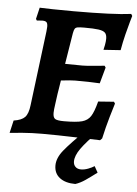

<svg xmlns="http://www.w3.org/2000/svg" viewBox="-60 -698 701 986"><g transform="rotate(5 291.0 -205.5)"><path d="M280 -74Q344 -74 373 -82Q402 -90 417 -113Q432 -136 446 -190L527 -196L533 -187Q528 -172 512 -117Q496 -62 483 -3L473 7Q443 6 345.5 3Q248 0 174 0Q121 0 71 4Q21 8 7 10L22 -55Q63 -61 80 -79Q97 -97 102 -141L150 -525L152 -550Q152 -567 146 -573Q140 -579 125 -579Q116 -579 107.5 -578Q99 -577 96 -577L91 -585L105 -644Q122 -643 172.5 -642Q223 -641 281 -641Q486 -641 576 -653L582 -643Q580 -636 573 -612Q566 -588 555.5 -546Q545 -504 538 -463L450 -457Q452 -463 455.5 -482Q459 -501 459 -515Q459 -536 449.5 -545.5Q440 -555 416 -558.5Q392 -562 342 -562Q318 -562 307.5 -560Q297 -558 293 -551Q289 -544 286 -528L260 -368L350 -367Q370 -367 410 -371Q450 -375 463 -376L469 -367L446 -284Q433 -285 396.5 -286Q360 -287 320 -287Q297 -287 246 -281Q235 -211 235 -212Q233 -194 228 -160.5Q223 -127 223 -112Q223 -88 234.5 -81Q246 -74 280 -74ZM366 242Q315 242 285.5 219.5Q256 197 256 156Q256 118 288 78Q320 38 401 -41H465Q401 24 375 61Q349 98 349 127Q349 144 359.5 154.5Q370 165 388 165Q406 165 425.5 157.5Q445 150 457 142L475 174Q442 199 416.5 216.5Q391 234 366 242Z"/></g></svg>

Font: Alegreya SC
Style: Bold Italic
Weight: 700
Italic angle: -7°
Designer: Juan Pablo del Peral
Foundry: Huerta Tipografica
Version: Version 2.007; ttfautohint (v1.6)